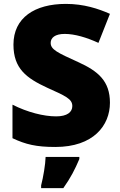

<svg xmlns="http://www.w3.org/2000/svg" viewBox="-20 -744 617 985"><path d="M544 -217C544 -328 484 -379 380 -426C274 -474 240 -490 240 -524C240 -550 262 -570 312 -570C363 -570 424 -552 485 -524L544 -673C485 -699 411 -724 318 -724C158 -724 49 -653 49 -515C49 -392 116 -343 222 -294C315 -252 351 -237 351 -200C351 -169 325 -147 268 -147C204 -147 121 -168 44 -207V-35C112 -3 166 10 264 10C459 10 544 -100 544 -217ZM387 72V61H214C213 99 202 165 191 207V221H305C343 167 364 126 387 72Z"/></svg>

Font: Noto Sans Thai Looped Black
Style: Regular
Weight: 900
Designer: Sasikarn Vongin, Ben Mitchell
Foundry: The Fontpad Ltd
Version: Version 1.001